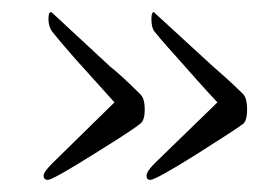

<svg xmlns="http://www.w3.org/2000/svg" viewBox="-20 -381 462 317"><path d="M59 -84Q52 -84 52 -91Q52 -97 66 -111L169 -212L105 -283Q98 -291 88.5 -302Q79 -313 66 -329Q60 -337 60 -350Q60 -361 64 -361L66 -360L162 -271Q171 -264 183.5 -252.5Q196 -241 212 -225Q219 -218 219 -200Q219 -183 212 -177Q200 -167 134 -126Q67 -84 59 -84ZM228 -84Q222 -84 222 -91Q222 -98 235 -111L339 -212Q322 -230 306 -248Q290 -266 275 -283Q268 -291 258 -302Q248 -313 235 -329Q230 -335 230 -350Q230 -361 234 -361L235 -360L332 -271Q340 -264 353 -252.5Q366 -241 382 -225Q388 -218 388 -200Q388 -183 382 -177Q369 -167 304 -126Q237 -84 228 -84Z"/></svg>

Font: Imperial Script
Style: Regular
Weight: 400
Designer: Robert E. Leuschke
Foundry: Robert E. Leuschke
Version: Version 1.010; ttfautohint (v1.8.3)